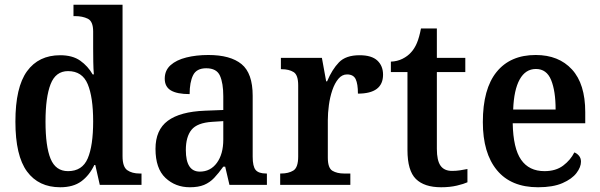

<svg xmlns="http://www.w3.org/2000/svg" viewBox="-20 -780 2531 810"><path d="M234 10Q143 10 94 -56.5Q45 -123 45 -267Q45 -412 94 -479.5Q143 -547 234 -547Q286 -547 318.5 -524Q351 -501 371 -466H376Q374 -489 373.5 -519Q373 -549 373 -576V-647Q373 -690 350.5 -701Q328 -712 297 -712H290V-760H497V-121Q497 -76 517 -62Q537 -48 569 -48H577V0H401L382 -84H378Q357 -40 323 -15Q289 10 234 10ZM267 -58Q327 -58 350 -111.5Q373 -165 373 -268Q373 -370 350 -425Q327 -480 267 -480Q215 -480 193.5 -425Q172 -370 172 -267Q172 -162 193.5 -110Q215 -58 267 -58Z M781 10Q720 10 678 -29.5Q636 -69 636 -152Q636 -232 688 -270.5Q740 -309 845 -313L922 -316V-374Q922 -429 908 -460.5Q894 -492 850 -492Q809 -492 794.5 -462.5Q780 -433 780 -383Q727 -383 701 -398.5Q675 -414 675 -448Q675 -483 699.5 -505Q724 -527 766 -537.5Q808 -548 859 -548Q952 -548 999 -509.5Q1046 -471 1046 -376V-119Q1046 -78 1058.5 -63Q1071 -48 1103 -48H1106V0H948L930 -77H922Q902 -49 883.5 -29.5Q865 -10 841 0Q817 10 781 10ZM823 -56Q868 -56 895 -93Q922 -130 922 -191V-269L875 -266Q812 -262 788 -232.5Q764 -203 764 -147Q764 -56 823 -56Z M1162 0V-48H1166Q1197 -48 1217.5 -60.5Q1238 -73 1238 -120V-420Q1238 -464 1218.5 -476Q1199 -488 1169 -488H1165V-536H1338L1356 -437H1360Q1381 -487 1410 -517Q1439 -547 1497 -547Q1548 -547 1572 -524.5Q1596 -502 1596 -465Q1596 -385 1490 -385Q1490 -426 1480.5 -446Q1471 -466 1444 -466Q1423 -466 1407.5 -447.5Q1392 -429 1382 -399.5Q1372 -370 1367.5 -336.5Q1363 -303 1363 -273V-115Q1363 -71 1382.5 -59.5Q1402 -48 1431 -48H1458V0Z M1841 10Q1770 10 1734.5 -25Q1699 -60 1699 -147V-476H1629V-520Q1656 -521 1678 -532Q1700 -543 1714 -559Q1729 -575 1739 -599Q1749 -623 1756 -660H1823V-536H1943V-476H1823V-152Q1823 -103 1838.5 -81Q1854 -59 1887 -59Q1905 -59 1921 -61.5Q1937 -64 1952 -67V-11Q1937 -4 1907.5 3Q1878 10 1841 10Z M2250 10Q2136 10 2076.5 -62Q2017 -134 2017 -265Q2017 -405 2075 -476.5Q2133 -548 2240 -548Q2337 -548 2393 -487Q2449 -426 2449 -307V-260H2143Q2145 -154 2178.5 -106Q2212 -58 2277 -58Q2325 -58 2356 -81.5Q2387 -105 2403 -137Q2414 -133 2422.5 -123Q2431 -113 2431 -98Q2431 -75 2412 -50Q2393 -25 2353 -7.5Q2313 10 2250 10ZM2324 -318Q2324 -396 2305 -442.5Q2286 -489 2241 -489Q2197 -489 2172.5 -445Q2148 -401 2145 -318Z"/></svg>

Font: Noto Serif Ethiopic SemiCondensed SemiBold
Style: Regular
Weight: 600
Width: 4
Designer: Monotype Design Team
Foundry: Monotype Imaging Inc.
Version: Version 2.102; ttfautohint (v1.8.4.7-5d5b)